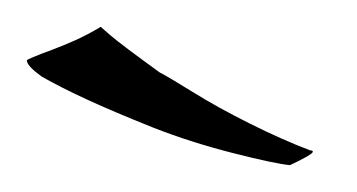

<svg xmlns="http://www.w3.org/2000/svg" viewBox="-36 -665 266 143"><path d="M180 -542Q169 -543 137.5 -551Q106 -559 78 -570Q48 -582 28.5 -591Q9 -600 -5 -608Q-16 -616 -16 -620Q-16 -621 3 -628Q11 -631 20 -635Q29 -639 39 -645Q39 -645 46.5 -638.5Q54 -632 83 -611Q89 -608 107.5 -596.5Q126 -585 150 -573Q174 -561 195 -553Q197 -553 197 -552Q197 -550 180 -542Z"/></svg>

Font: Gideon Roman
Style: Regular
Weight: 400
Designer: Robert E. Leuschke
Foundry: Robert E. Leuschke
Version: Version 2.010